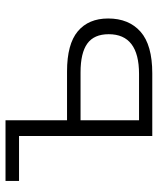

<svg xmlns="http://www.w3.org/2000/svg" viewBox="42 -614 572 696"><g transform="rotate(-90 328.0 -266.0)"><path d="M240 -532V-309H417Q516 -309 562.5 -270Q609 -231 609 -160Q609 -85 561 -42.5Q513 0 410 0H183V-483H20V-532ZM414 -260H240V-48H408Q552 -48 552 -158Q552 -211 518 -235.5Q484 -260 414 -260Z"/></g></svg>

Font: RS Noto Sans Light
Style: Regular
Weight: 300
Designer: Monotype Design Team
Foundry: Monotype Imaging Inc.
Version: Version 3.10